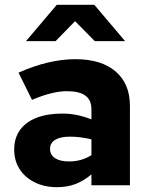

<svg xmlns="http://www.w3.org/2000/svg" viewBox="-20 -770 619 798"><path d="M217 8Q165 8 124.5 -12Q84 -32 61.5 -67Q39 -102 39 -148Q39 -196 63 -229.5Q87 -263 132 -280.5Q177 -298 240 -298Q268 -298 297 -292.5Q326 -287 360 -274V-316Q360 -354 335 -372.5Q310 -391 258 -391Q229 -391 193.5 -382.5Q158 -374 113 -355L57 -468Q182 -524 294 -524Q401 -524 460.5 -473Q520 -422 520 -330V0H360V-45Q326 -17 292 -4.5Q258 8 217 8ZM188 -151Q188 -126 209 -112.5Q230 -99 267 -99Q293 -99 316 -105.5Q339 -112 360 -125V-191Q338 -196 316 -199Q294 -202 271 -202Q231 -202 209.5 -189Q188 -176 188 -151ZM374 -599 292 -682 211 -599H88L216 -750H372L500 -599Z"/></svg>

Font: Red Hat Text
Style: Bold
Weight: 700
Designer: Pentagram, MCKL
Foundry: MCKL
Version: Version 1.030